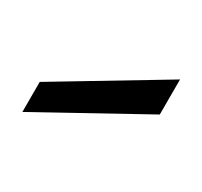

<svg xmlns="http://www.w3.org/2000/svg" viewBox="-58 -848 350 332"><g transform="rotate(30 117.0 -682.5)"><path d="M221 -775V-705L13 -590V-650Z"/></g></svg>

Font: Albert Sans
Style: Regular
Weight: 400
Designer: Andreas Rasmussen
Foundry: a.Foundry
Version: Version 1.025